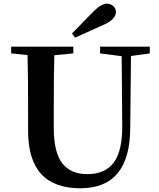

<svg xmlns="http://www.w3.org/2000/svg" viewBox="-20 -993 857 1032"><path d="M383 -791 367 -813Q386 -833 424 -871.5Q462 -910 480 -929Q524 -973 555 -973Q576 -973 589.5 -959.5Q603 -946 603 -928Q603 -891 542 -862Q518 -852 465 -827.5Q412 -803 383 -791ZM785 -742V-706L684 -692L680 -306Q679 19 412 19Q131 19 131 -289V-400Q131 -598 128 -697L40 -706V-742H374V-706L272 -696Q269 -599 269 -400V-307Q269 -174 314.5 -115.5Q360 -57 450 -57Q544 -57 591 -119Q638 -181 637 -317L634 -691L518 -706V-742Z"/></svg>

Font: Swei Spring CJKtc
Style: Bold
Weight: 700
Version: Version 1.021